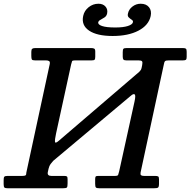

<svg xmlns="http://www.w3.org/2000/svg" viewBox="-56 -1007 1019 1027"><path d="M696.5 -987Q726 -987 741 -968.5Q756 -950 750 -921Q739 -871.5 684.5 -843Q630 -814.5 546.5 -814.5Q463 -814.5 420.5 -843.2Q378 -872 389 -922Q395 -950 418.2 -968.5Q441.5 -987 470.5 -987Q495 -987 508.2 -972Q521.5 -957 517 -935Q514 -921 503 -913.8Q492 -906.5 481.8 -901.2Q471.5 -896 469.5 -888Q467 -875.5 490 -867.8Q513 -860 560.5 -860Q603.5 -860 628 -868Q652.5 -876 655 -888Q657 -896 648.8 -901.2Q640.5 -906.5 632.8 -913.8Q625 -921 628.5 -935Q633 -957 652.5 -972Q672 -987 696.5 -987ZM704.5 -659Q707.5 -674 703.8 -679Q700 -684 685 -684H619.5Q607.5 -684 604 -688.8Q600.5 -693.5 600.5 -704V-727.5Q600.5 -742 604.2 -746Q608 -750 622 -750H921Q933.5 -750 938 -746.8Q942.5 -743.5 942.5 -730V-702Q942.5 -690.5 938.2 -687.2Q934 -684 922 -684H847.5Q831.5 -684 827 -680Q822.5 -676 820 -660.5L696 -84.5Q694 -73.5 698.5 -69.8Q703 -66 714.5 -66H774Q785.5 -66 790 -63.2Q794.5 -60.5 794.5 -48.5V-24.5Q794.5 -7 789.2 -3.5Q784 0 767.5 0H475.5Q461 0 457 -4.2Q453 -8.5 453 -24V-47.5Q453 -58.5 455.5 -62.2Q458 -66 468.5 -66H559Q574 -66 576 -71.8Q578 -77.5 581.5 -91L663.5 -463.5Q671 -497.5 664.2 -502.2Q657.5 -507 643.5 -494.5L229 -147Q221 -138 214.5 -129.5Q208 -121 204 -105.5L200 -87.5Q195 -66 219 -66H287.5Q298.5 -66 302 -63Q305.5 -60 305.5 -48.5V-26Q305.5 -8.5 301.8 -4.2Q298 0 281 0H-14.5Q-28 0 -32.2 -3.8Q-36.5 -7.5 -36.5 -22V-43.5Q-36.5 -57.5 -32.8 -61.8Q-29 -66 -15.5 -66H63Q75.5 -66 80.2 -68.8Q85 -71.5 85 -84.5L210 -664Q212.5 -676 207 -680Q201.5 -684 189.5 -684H131Q117.5 -684 114.5 -688.8Q111.5 -693.5 111.5 -708V-729.5Q111.5 -742.5 116.5 -746.2Q121.5 -750 133.5 -750H430.5Q442 -750 447.8 -747Q453.5 -744 453.5 -731.5V-703.5Q453.5 -691 449.8 -687.5Q446 -684 434 -684H344.5Q331.5 -684 329.5 -679.5Q327.5 -675 324.5 -662.5L244 -293.5Q236.5 -258.5 238.2 -248.2Q240 -238 258.5 -254L689 -623Q694 -628.5 697 -632.5Q700 -636.5 702 -646.5Z"/></svg>

Font: Besley* Medium
Style: Italic
Weight: 500
Italic angle: -13°
Designer: Owen Earl
Foundry: indestructible type*
Version: Version 3.000; ttfautohint (v1.8.3)